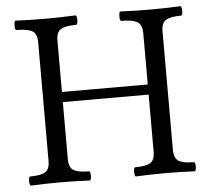

<svg xmlns="http://www.w3.org/2000/svg" viewBox="-49 -719 848 775"><g transform="rotate(-5 374.5 -331.5)"><path d="M45.9 2.9Q39.6 2.9 39.8 -15.6Q40 -34.2 45.9 -34.2Q88.9 -34.2 106.9 -45.4Q125 -56.6 125 -90.8V-571.8Q125 -605.5 106 -616.7Q86.9 -627.9 42 -627.9Q35.6 -627.9 35.9 -647Q36.1 -666 42 -666Q102.1 -663.1 163.1 -663.1Q223.1 -663.1 283.2 -666Q290.5 -666 290.3 -647Q290 -627.9 283.2 -627.9Q240.2 -627.9 221.7 -616.5Q203.1 -605 203.1 -571.8V-362.8H550.8V-571.8Q550.8 -605 531.2 -616.5Q511.7 -627.9 466.8 -627.9Q460.4 -627.9 460.7 -647Q460.9 -666 466.8 -666Q528.3 -663.1 587.9 -663.1Q648.9 -663.1 709 -666Q715.3 -666 715.1 -647Q714.8 -627.9 709 -627.9Q666 -627.9 647.5 -616.5Q628.9 -605 628.9 -571.8V-90.8Q628.9 -57.1 647.5 -45.7Q666 -34.2 708 -34.2Q715.3 -34.2 715.1 -15.6Q714.8 2.9 708 2.9Q649.4 0 589.8 0Q531.2 0 471.2 2.9Q465.3 2.9 465.3 -15.6Q465.3 -34.2 471.2 -34.2Q514.6 -34.2 532.7 -45.4Q550.8 -56.6 550.8 -90.8V-321.8H203.1V-90.8Q203.1 -56.6 221.7 -45.4Q240.2 -34.2 283.2 -34.2Q290 -34.2 290 -15.6Q290 2.9 283.2 2.9Q224.6 0 165 0Q106 0 45.9 2.9Z"/></g></svg>

Font: Junicode SmCond
Style: Regular
Weight: 400
Width: 4
Designer: Peter S. Baker
Version: Version 2.206